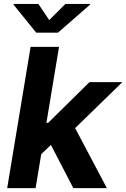

<svg xmlns="http://www.w3.org/2000/svg" viewBox="-20 -969 650 989"><path d="M176.5 -159.9 205.6 -336H227.8L440.9 -545.9H610.2L329 -272.1H294.5ZM17 0 137.6 -727.5H284L163.4 0ZM357.7 0 233.5 -239.4 349 -343.3 530.4 0ZM177.7 -948.7 233.6 -865.6 316.8 -948.7H444.6L443.9 -945.1L278.7 -800.8H166.5L49.7 -945.1L50.4 -948.7Z"/></svg>

Font: Inter
Style: Italic
Weight: 400
Italic angle: -9.3988°
Designer: Rasmus Andersson
Foundry: rsms
Version: Version 4.001;git-66647c0bb